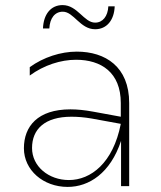

<svg xmlns="http://www.w3.org/2000/svg" viewBox="-20 -732 633 755"><path d="M456 0H488V-327C488 -470 394 -529 282 -529C219 -529 151 -507 97 -468V-435C153 -476 219 -497 279 -497C378 -497 455 -447 455 -327V-273L346 -293C313 -299 284 -302 257 -302C128 -302 74 -235 74 -149C74 -63 150 3 246 3C330 3 414 -51 456 -178ZM354 -617C400 -617 429 -653 431 -707H406C404 -668 384 -643 354 -643C310 -643 285 -712 226 -712C180 -712 151 -676 149 -620H174C176 -661 196 -686 227 -686C270 -686 295 -617 354 -617ZM106 -150C106 -224 156 -273 261 -273C285 -273 311 -271 340 -266L455 -245C425 -91 337 -24 251 -24C172 -24 106 -77 106 -150Z"/></svg>

Font: Chess Sans ExtraLight
Style: Regular
Weight: 275
Designer: Wolf Bōese
Foundry: Wolf Bōese
Version: Version 7.223;Glyphs 3.3 (3306)